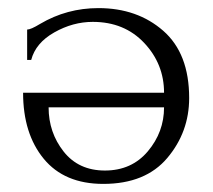

<svg xmlns="http://www.w3.org/2000/svg" viewBox="-20 -447 525 474"><path d="M37 -218H385Q385 -289 336 -341Q287 -393 209 -393Q160 -393 114 -367Q68 -341 57 -299H47V-374Q56 -374 79 -388Q145 -427 223 -427Q319 -427 383 -371Q447 -315 447 -205Q447 -121 393 -57Q339 7 235 7Q139 7 88 -55Q37 -117 37 -218ZM239 -26Q305 -26 345 -73.5Q385 -121 385 -182H100Q100 -120 137 -73Q174 -26 239 -26Z"/></svg>

Font: Forum
Style: Regular
Weight: 400
Designer: Denis Masharov
Foundry: Denis Masharov
Version: Version 1.000